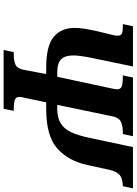

<svg xmlns="http://www.w3.org/2000/svg" viewBox="133 -887 754 1060"><g transform="rotate(90 510.0 -357.0)"><path d="M268 -56H280Q316 -56 337 -65.5Q358 -75 365 -109L389 -235H353Q233 -235 183.5 -276.5Q134 -318 134 -391Q134 -435 151 -511L173 -602Q177 -616 177 -629Q177 -647 166 -652.5Q155 -658 125 -658H113L125 -714H347L300 -488Q286 -418 286 -385Q286 -339 307.5 -317.5Q329 -296 381 -296H404L469 -600Q473 -618 473 -627Q473 -646 457 -652Q441 -658 408 -658H396L408 -714H732L720 -658H708Q672 -658 650.5 -646.5Q629 -635 622 -600L559 -296H579Q629 -296 660 -314.5Q691 -333 709.5 -372Q728 -411 742 -478L792 -714H1020L1008 -658Q972 -658 950 -643.5Q928 -629 918 -586L891 -462Q868 -357 799.5 -296Q731 -235 581 -235H545L522 -125Q515 -96 515 -87Q515 -68 531.5 -62Q548 -56 581 -56H592L581 0H256Z"/></g></svg>

Font: Noto Serif NarrowExtraBold
Style: Italic
Weight: 800
Width: 4
Italic angle: -12°
Designer: Monotype Design Team
Foundry: Monotype Imaging Inc.
Version: Version 1.001